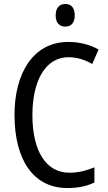

<svg xmlns="http://www.w3.org/2000/svg" viewBox="-20 -936 542 966"><path d="M309 -916C279 -916 260 -897 260 -858C260 -822 279 -802 309 -802C338 -802 356 -822 356 -858C356 -896 339 -916 309 -916ZM325 -648C370 -648 410 -634 444 -614L476 -687C431 -712 379 -725 324 -725C145 -725 53 -565 53 -358C53 -129 150 10 318 10C374 10 416 1 455 -18V-94C416 -78 375 -67 329 -67C211 -67 143 -177 143 -357C143 -519 202 -648 325 -648Z"/></svg>

Font: Noto Sans Arabic UI Cn
Style: Regular
Weight: 400
Width: 3
Designer: Monotype Design Team, Nadine Chahine and Nizar Qandah
Foundry: Monotype Imaging Inc.
Version: Version 2.010